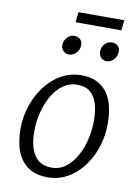

<svg xmlns="http://www.w3.org/2000/svg" viewBox="-97 -959 749 1032"><g transform="rotate(10 277.0 -443.5)"><path d="M235 8Q173.5 8 132 -19.2Q90.5 -46.5 69.2 -98.2Q48 -150 48 -224Q48 -310.5 84 -390Q119.5 -468 181.8 -516Q244 -564 322 -564Q382.5 -564 423.2 -537Q464 -510 484.5 -458.5Q505 -407 505 -333Q505 -245.5 471 -167Q436.5 -88.5 374.8 -40.2Q313 8 235 8ZM247 -47Q291.5 -47 325.2 -72.8Q359 -98.5 382.2 -140.5Q405.5 -182.5 417.2 -233Q429 -283.5 429 -333Q429 -389.5 416.5 -429Q404 -468.5 377.8 -489.2Q351.5 -510 310 -510Q264 -510 229 -484Q194 -458 170.5 -415.8Q147 -373.5 135 -323.5Q123 -273.5 123 -225Q123 -139 154 -93Q185 -47 247 -47ZM233 -662Q216 -662 203.5 -674.8Q191 -687.5 191 -706Q191 -730 207.8 -748Q224.5 -766 246 -766Q266.5 -766 278.8 -754.5Q291 -743 291 -724Q291 -698 274 -680Q257 -662 233 -662ZM439 -662Q421 -662 409 -674.8Q397 -687.5 397 -706Q397 -731 413 -748.5Q429 -766 452 -766Q472.5 -766 484.2 -754.5Q496 -743 496 -724Q496 -698 479.2 -680Q462.5 -662 439 -662ZM240 -839 246 -895H496L490 -839Z"/></g></svg>

Font: Koeln Type Sans Light
Style: Italic
Weight: 300
Italic angle: -7.5°
Designer: Eben Sorkin
Foundry: Eben Sorkin
Version: Version 2.001